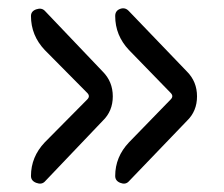

<svg xmlns="http://www.w3.org/2000/svg" viewBox="-20 -522 540 463"><path d="M87.9 -178.7 190.4 -282.2Q198.2 -290 190.4 -297.9L87.9 -401.4Q54.7 -436.5 54.7 -483.4Q54.7 -495.1 67.4 -499.5Q80.1 -503.9 87.9 -496.1L227.5 -349.6Q252 -325.2 252 -289.6Q252 -253.9 227.5 -230.5L87.9 -84Q80.1 -76.2 67.4 -81.1Q54.7 -85.9 54.7 -97.7Q54.7 -143.6 87.9 -178.7ZM291 -178.7 391.6 -282.2Q399.4 -290 391.6 -297.9L291 -401.4Q257.8 -436.5 257.8 -483.4Q257.8 -496.1 269.5 -500.5Q281.2 -504.9 290 -496.1L430.7 -349.6Q455.1 -325.2 455.1 -289.6Q455.1 -253.9 430.7 -230.5L290 -84Q282.2 -76.2 270 -81.1Q257.8 -85.9 257.8 -97.7Q257.8 -143.6 291 -178.7Z"/></svg>

Font: Rounded-X Mgen+ 1m regular
Style: Regular
Weight: 400
Designer: [Source Han Sans]
Ryoko NISHIZUKA  (kana & ideographs); Paul D. Hunt (Latin, Greek & Cyrillic); Wenlong ZHANG  (bopomofo
Version: Version 1.059.20150602